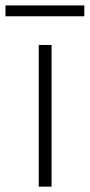

<svg xmlns="http://www.w3.org/2000/svg" viewBox="-60 -696 334 716"><path d="M132.3 0H84.5V-528.3H132.3ZM254.4 -635.3H-39.6V-675.8H254.4Z"/></svg>

Font: Heebo ExtraLight
Style: Regular
Weight: 250
Designer: Oded Ezer
Foundry: Ezer Type House
Version: Version 3.100